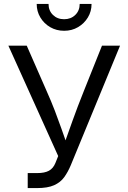

<svg xmlns="http://www.w3.org/2000/svg" viewBox="-20 -961 656 981"><path d="M121.6 0V-76.7H170.9Q208 -76.7 230 -88.6Q252 -100.6 263.2 -128.4L277.3 -163.6L22.9 -727.5H116.7L217.3 -498Q241.7 -443.4 260 -395.8Q278.3 -348.1 294.2 -302.7Q310.1 -257.3 326.7 -210H302.7Q325.7 -274.4 350.6 -344.2Q375.5 -414.1 409.2 -498L501 -727.5H593.3L341.8 -117.2Q327.1 -82 308.1 -55.7Q289.1 -29.3 256.3 -14.6Q223.6 0 168.9 0ZM307.6 -803.7Q268.6 -803.7 236.8 -822Q205.1 -840.3 186.3 -871.6Q167.5 -902.8 167.5 -940.9H228Q228 -906.7 250.5 -884.8Q272.9 -862.8 307.6 -862.8Q342.3 -862.8 364.7 -884.8Q387.2 -906.7 387.2 -940.9H447.8Q447.8 -902.8 429 -871.8Q410.2 -840.8 378.7 -822.3Q347.2 -803.7 307.6 -803.7Z"/></svg>

Font: V-Inter
Style: Regular-375
Weight: 375
Designer: Rasmus Andersson
Foundry: rsms
Version: Version 4.000;git-4146feb